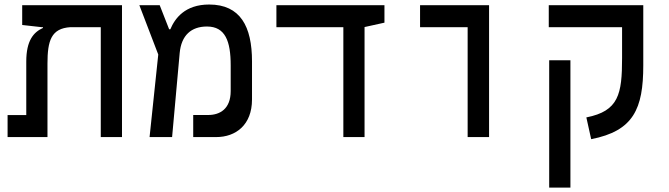

<svg xmlns="http://www.w3.org/2000/svg" viewBox="-20 -609 2970 853"><path d="M522 0V-585.9H78.6V-498L165 -488.3H170.9V-484.9C128.9 -465.8 96.7 -428.7 96.7 -335.4V-97.7H13.7V0H190.9V-326.2C190.9 -428.7 207.5 -482.9 293 -488.3H427.7V0Z M644.5 0H744.6L778.3 -373.5C785.6 -452.1 829.6 -491.2 899.4 -491.2C981 -491.2 1004.9 -425.8 1004.9 -318.8V-204.6C1004.9 -125 957 -98.1 904.8 -98.1H838.4V0H940.4C1027.3 0 1099.6 -53.7 1099.6 -167V-336.4C1099.6 -491.2 1047.9 -588.9 909.2 -588.9C801.3 -588.9 756.8 -526.9 736.8 -479H731.4L689.5 -585.9H599.1L683.1 -366.7Z M1505.4 0H1599.6V-488.8L1688 -508.3V-585.9H1208V-488.3H1505.4Z M2057.6 0H2152.8V-585.9H1846.2V-488.3H2057.6Z M2837.9 -585.9H2418V-488.3H2743.7V-351.1C2743.7 -190.9 2729 -115.7 2585 -87.4L2606.4 9.3C2794.4 -27.3 2837.9 -125.5 2837.9 -318.4ZM2514.2 224.6V-341.3H2419.9V224.6Z"/></svg>

Font: Cascadia Mono NF
Style: Regular
Weight: 400
Monospace: yes
Designer: Aaron Bell
Foundry: Saja Typeworks
Version: Version 2404.023